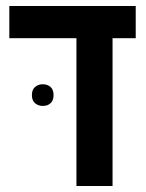

<svg xmlns="http://www.w3.org/2000/svg" viewBox="-20 -618 484 638"><path d="M234 0V-491H11V-598H431V-491H354V0ZM86 -302Q86 -320 96.5 -329Q107 -338 122 -338Q138 -338 148 -329Q158 -320 158 -302Q158 -284 148 -275Q138 -266 122 -266Q107 -266 96.5 -275Q86 -284 86 -302Z"/></svg>

Font: Noto Sans Hebrew Condensed SemiBold
Style: Regular
Weight: 600
Width: 3
Designer: Monotype Design Team
Foundry: Monotype Imaging Inc.
Version: Version 2.004; ttfautohint (v1.8.4.7-5d5b)